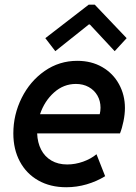

<svg xmlns="http://www.w3.org/2000/svg" viewBox="-20 -787 578 815"><path d="M36.6 -220.7Q36.6 -300.3 72 -371.3Q107.4 -442.4 169.4 -485.6Q231.4 -528.8 308.1 -528.8Q368.2 -528.8 414.1 -502.2Q460 -475.6 485.1 -429.7Q510.3 -383.8 510.3 -328.6Q510.3 -302.7 504.2 -272.5Q498 -242.2 489.3 -220.7H137.7Q139.2 -181.6 154.5 -151.9Q169.9 -122.1 198.2 -105.5Q226.6 -88.9 265.1 -88.9Q299.3 -88.9 332.8 -100.8Q366.2 -112.8 389.6 -132.3L426.3 -39.1Q390.6 -17.1 348.1 -4.6Q305.7 7.8 261.2 7.8Q193.4 7.8 142.6 -21Q91.8 -49.8 64.2 -101.6Q36.6 -153.3 36.6 -220.7ZM403.3 -302.2Q406.7 -315.9 406.7 -329.6Q406.7 -358.4 393.6 -381.3Q380.4 -404.3 356.7 -417.5Q333 -430.7 302.2 -430.7Q250 -430.7 209.5 -394.5Q168.9 -358.4 149.9 -302.2ZM172.4 -625 356.4 -767.1H382.3L517.6 -625L466.8 -569.8L361.3 -683.1H356.9L214.8 -569.8Z"/></svg>

Font: Reddit Sans Chocolate SemiBold
Style: Italic
Weight: 600
Italic angle: -11.25°
Designer: Stephen Hutchings
Version: Version 1.013